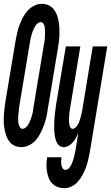

<svg xmlns="http://www.w3.org/2000/svg" viewBox="-42 -763 582 1006"><path d="M70 8Q52 8 36 1Q20 -6 9 -19Q-2 -32 -8 -48.5Q-14 -65 -17.5 -82.5Q-21 -100 -22 -118Q-23 -136 -22 -154Q-21 -172 -19 -190.5Q-17 -209 -14 -228L40 -552Q44 -573 48.5 -593Q53 -613 60.5 -632.5Q68 -652 78 -671.5Q88 -691 102.5 -707Q117 -723 137 -733Q157 -743 177 -743Q196 -743 211.5 -736Q227 -729 238 -716Q249 -703 255.5 -686.5Q262 -670 265 -652.5Q268 -635 269 -617Q270 -599 269.5 -581Q269 -563 266.5 -544.5Q264 -526 261 -507L207 -183Q204 -162 199 -142Q194 -122 186.5 -102.5Q179 -83 169 -63.5Q159 -44 145 -28Q131 -12 110.5 -2Q90 8 70 8ZM76 -88Q84 -88 91 -93.5Q98 -99 103 -106Q108 -113 111.5 -120.5Q115 -128 118 -135.5Q121 -143 123.5 -151Q126 -159 128 -167Q130 -175 131 -182.5Q132 -190 133 -198L187 -523Q189 -532 190.5 -540.5Q192 -549 192.5 -557.5Q193 -566 193.5 -574.5Q194 -583 194 -591.5Q194 -600 193.5 -608.5Q193 -617 191.5 -625Q190 -633 185 -640Q180 -647 171 -647Q163 -647 156 -641.5Q149 -636 144.5 -629Q140 -622 136 -614.5Q132 -607 129.5 -599.5Q127 -592 124.5 -584Q122 -576 120 -568Q118 -560 116.5 -552.5Q115 -545 114 -537L60 -212Q58 -203 57.5 -194.5Q57 -186 56 -177.5Q55 -169 54 -160.5Q53 -152 53 -143.5Q53 -135 53.5 -126.5Q54 -118 56.5 -110Q59 -102 63.5 -95Q68 -88 76 -88ZM296 223Q277 223 260.5 217Q244 211 231.5 198Q219 185 213 169Q207 153 204 135Q201 117 201.5 98.5Q202 80 205 61H280Q279 71 278.5 81Q278 91 279.5 100.5Q281 110 286 118.5Q291 127 301 127Q311 127 319 118.5Q327 110 331.5 100.5Q336 91 339.5 81Q343 71 345.5 61.5Q348 52 350 42Q352 32 354 22L368 -65Q362 -53 356 -41Q350 -29 340 -17.5Q330 -6 317.5 1Q305 8 292 8Q275 8 264.5 -4Q254 -16 250 -30Q246 -44 244 -60Q242 -76 242 -92Q242 -108 242.5 -124.5Q243 -141 244.5 -157Q246 -173 248.5 -189.5Q251 -206 253 -222L303 -520H379L327 -207Q326 -199 324.5 -190.5Q323 -182 322 -174Q321 -166 320.5 -158Q320 -150 319.5 -142Q319 -134 319.5 -125.5Q320 -117 321.5 -109.5Q323 -102 327 -95Q331 -88 339 -88Q347 -88 354.5 -95.5Q362 -103 366.5 -111Q371 -119 374 -127.5Q377 -136 379.5 -145Q382 -154 384 -162.5Q386 -171 388 -180L444 -520H520L428 37Q424 57 419.5 76.5Q415 96 408 115Q401 134 391 152.5Q381 171 367 187.5Q353 204 334 213.5Q315 223 296 223Z"/></svg>

Font: Iosevka Curly
Style: Bold Italic
Weight: 700
Italic angle: -9°
Monospace: yes
Designer: Belleve Invis
Foundry: Belleve Invis
Version: Version 22.1.2; ttfautohint (v1.8.4)